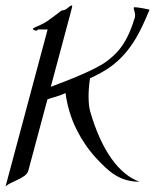

<svg xmlns="http://www.w3.org/2000/svg" viewBox="-39 -674 576 708"><path d="M225.7 -653.8C219.9 -653.8 211.6 -645 205.6 -640.6C198.9 -635.7 188 -635.3 188 -635.3C188 -635.3 161.4 -614.3 136.2 -596.7C112.7 -580.1 83.4 -572.8 82.1 -567.9C81 -564 92 -561 95.4 -561C98.3 -561 101 -565.4 101 -565.4H136.6L-18.7 14.2C-2.4 -4.9 57.7 -15.6 65.2 -43.9L135.9 -307.6C153.3 -314.5 177.3 -318.4 202.7 -331.1C207.4 -292 220.8 -238.3 247.2 -189C260.8 -161.6 287.4 -120.6 317.5 -88.9C361.2 -42.5 400.7 -3.9 475.4 -3.9C398.8 -31.2 334.3 -120.6 293 -265.1C289.8 -277.1 287.6 -295.4 287.6 -318.4C287.6 -337.7 289.1 -360.3 292.9 -385.3C319.8 -397.9 350.7 -413.1 379.3 -436C460 -498.5 494.8 -599.1 512.5 -638.2C504.4 -640.6 469.6 -647.5 456 -647.5C454.6 -646.6 454.1 -645.3 454.1 -643.6C454.1 -638.2 459.2 -629 459.2 -617.4C459.2 -612.1 458.2 -606.3 455 -600.1C449.7 -580.6 440.3 -558.1 431.6 -540C413.2 -502.4 390.7 -475.1 356 -449.2C315.7 -417.5 209 -376.5 148.3 -354L221.3 -626.5C227.1 -647.9 229.1 -653.8 225.7 -653.8Z"/></svg>

Font: Pierce
Style: Oblique
Weight: 400
Italic angle: -15°
Version: Version 0.2.0